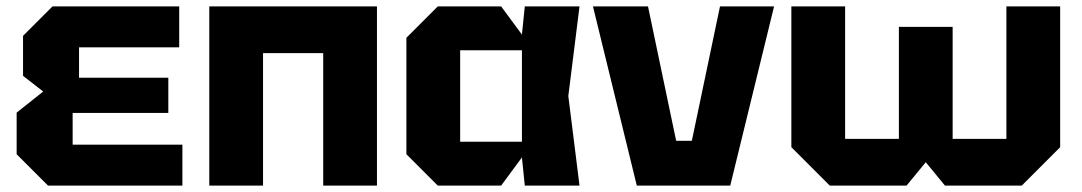

<svg xmlns="http://www.w3.org/2000/svg" viewBox="-20 -580 3380 600"><path d="M130 0 32 -98V-228L115 -294L52 -343V-468L144 -560H540V-432H227V-337H506V-227H207V-128H550V0Z M634 0V-560H1158V0H990V-414H802V0Z M1348 0 1250 -98V-462L1348 -560H1546L1611 -472L1620 -560H1791L1756 -280L1791 0H1620L1611 -88L1546 0ZM1418 -137H1611V-423H1418Z M1970 0 1833 -560H2005L2093 -140H2142L2230 -560H2399L2262 0Z M2957 -496V-146H3125V-560H3293V-120L3173 0H2933L2873 -73L2813 0H2573L2453 -120V-560H2621V-146H2789V-496Z"/></svg>

Font: Tektur
Style: Bold
Weight: 700
Designer: Adam Jagosz
Foundry: Adam Jagosz
Version: Version 1.005;gftools[0.9.30]